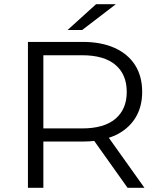

<svg xmlns="http://www.w3.org/2000/svg" viewBox="-20 -901 763 921"><path d="M114 0V-700H376Q465 -700 529 -671.5Q593 -643 627.5 -589.5Q662 -536 662 -460Q662 -386 627.5 -332.5Q593 -279 529 -250Q516 -245 502 -240L673 0H592L432 -225Q406 -222 376 -222H188V0ZM188 -636V-285H374Q479 -285 533.5 -331Q588 -377 588 -460Q588 -544 533.5 -590Q479 -636 374 -636ZM304 -757 441 -881H536L374 -757Z"/></svg>

Font: Modern
Style: Small
Weight: 400
Designer: Julieta Ulanovsky
Foundry: Julieta Ulanovsky
Version: Version 8.000